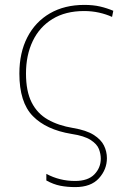

<svg xmlns="http://www.w3.org/2000/svg" viewBox="-20 -558 512 783"><path d="M287 205Q254 205 226 199.5Q198 194 169 178V151Q223 180 286 180Q339 180 365 153Q391 126 391 89Q391 70 383.5 50Q376 30 350 13Q324 -4 271 -12Q168 -29 113.5 -85Q59 -141 59 -258Q59 -343 91.5 -406Q124 -469 183.5 -503.5Q243 -538 324 -538Q360 -538 388 -531.5Q416 -525 442 -514L437 -489Q413 -500 384 -506.5Q355 -513 323 -513Q247 -513 194 -480.5Q141 -448 113.5 -390.5Q86 -333 86 -258Q86 -186 109 -140.5Q132 -95 175 -70.5Q218 -46 278 -36Q332 -27 362 -8Q392 11 404 35.5Q416 60 416 87Q416 133 383.5 169Q351 205 287 205Z"/></svg>

Font: Noto Sans Thin
Style: Regular
Weight: 100
Designer: Monotype Design Team
Foundry: Monotype Imaging Inc.
Version: Version 2.007